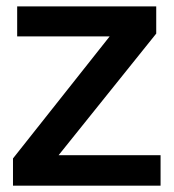

<svg xmlns="http://www.w3.org/2000/svg" viewBox="-20 -586 549 606"><path d="M165 -96.2H486.8V0H21V-85.9L326.2 -471.2H34.2V-565.9H473.1V-480Z"/></svg>

Font: BDO Grotesk Medium
Style: Regular
Weight: 500
Designer: Deni Anggara
Foundry: Lokal Container
Version: Version 2.000